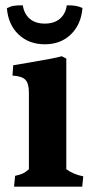

<svg xmlns="http://www.w3.org/2000/svg" viewBox="-20 -704 348 724"><path d="M89 -66V-354Q89 -390 75.5 -403.5Q62 -417 27 -419L30 -458Q45 -461 84 -467Q191 -485 213 -492L230 -483V-66Q255 -47 294 -39L290 0H33L37 -41Q56 -45 66.5 -50Q77 -55 89 -66ZM6 -673Q19 -680 31 -682Q43 -684 66 -684Q71 -651 92.5 -633Q114 -615 149 -615Q184 -615 205.5 -633Q227 -651 232 -684Q252 -684 264.5 -682Q277 -680 291 -674Q286 -612 247.5 -574.5Q209 -537 149 -537Q89 -537 50 -574Q11 -611 6 -673Z"/></svg>

Font: Caladea
Style: Bold
Weight: 700
Designer: Carolina Giovagnoli and Andres Torresi
Foundry: Carolina Giovagnoli & Andres Torresi
Version: Version 1.001